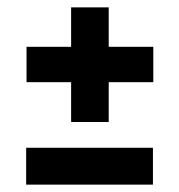

<svg xmlns="http://www.w3.org/2000/svg" viewBox="-20 -608 487 521"><path d="M173 -277V-588H275V-277ZM52 -385V-481H396V-385ZM51 -107V-207H395V-107Z"/></svg>

Font: Bricolage Grotesque SemiCondensed SemiBold
Style: Regular
Weight: 600
Width: 4
Designer: Mathieu Triay
Foundry: Atelier Triay
Version: Version 1.001;gftools[0.9.33.dev8+g029e19f]